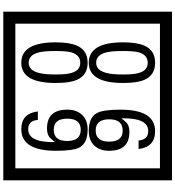

<svg xmlns="http://www.w3.org/2000/svg" viewBox="32 -1032 1090 1195"><g transform="rotate(90 577.5 -435.0)"><path d="M1103 90H53V-960H1103ZM1028 15V-885H128V15ZM497 -656Q497 -442 371 -442Q244 -442 244 -656Q244 -744 265 -789Q294 -855 371 -855Q448 -855 477 -789Q497 -745 497 -656ZM444 -656Q444 -723 435 -752Q420 -809 371 -809Q322 -809 306 -752Q298 -723 298 -656Q298 -587 306 -553Q322 -488 371 -488Q419 -488 435 -554Q444 -587 444 -656ZM919 -569Q919 -511 886.5 -476.5Q854 -442 795 -442Q711 -442 684 -493Q663 -531 663 -639Q663 -855 797 -855Q895 -855 908 -752H855Q850 -812 796 -812Q713 -812 717 -645Q738 -673 748 -680Q768 -695 801 -695Q919 -695 919 -569ZM862 -569Q862 -653 793 -653Q723 -653 723 -569Q723 -485 793 -485Q862 -485 862 -569ZM497 -236Q497 -22 371 -22Q244 -22 244 -236Q244 -324 265 -369Q294 -435 371 -435Q448 -435 477 -369Q497 -325 497 -236ZM444 -236Q444 -303 435 -332Q420 -389 371 -389Q322 -389 306 -332Q298 -303 298 -236Q298 -167 306 -133Q322 -68 371 -68Q419 -68 435 -134Q444 -167 444 -236ZM919 -238Q919 -22 784 -22Q687 -22 674 -125H727Q731 -65 785 -65Q868 -65 865 -232Q844 -205 834 -197Q814 -182 780 -182Q663 -182 663 -308Q663 -366 695.5 -400.5Q728 -435 786 -435Q870 -435 898 -385Q919 -346 919 -238ZM858 -308Q858 -392 788 -392Q719 -392 719 -308Q719 -224 788 -224Q858 -224 858 -308Z"/></g></svg>

Font: Unicode BMP Fallback SIL
Style: Regular
Weight: 400
Foundry: NRSI, SIL International
Version: Version 5.1 Based on Unicode 5.1